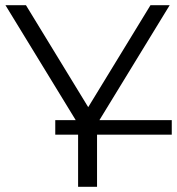

<svg xmlns="http://www.w3.org/2000/svg" viewBox="-20 -720 682 740"><path d="M354 -242V0H281V-242L1 -700H80L320 -307L560 -700H634ZM193 -257H642V-201H193Z"/></svg>

Font: APTA Sans Regular
Style: Regular
Weight: 400
Version: Version 7.200